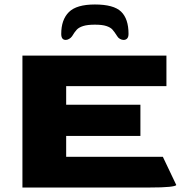

<svg xmlns="http://www.w3.org/2000/svg" viewBox="-20 -836 826 856"><path d="M80 -588H722V-452H275V-369H606V-230H275V-137H706L766 -11Q763 -6 734 -3Q705 0 646 0H80ZM553 -685Q553 -671 547 -664.5Q541 -658 531 -658Q523 -658 515 -662.5Q507 -667 503 -674Q489 -696 480.5 -705Q472 -714 454 -720Q436 -726 403 -726Q370 -726 351 -720Q332 -714 322.5 -704Q313 -694 301 -674Q296 -667 288 -662.5Q280 -658 273 -658Q253 -658 253 -685Q253 -748 287 -782Q321 -816 403 -816Q487 -816 520 -784Q553 -752 553 -685Z"/></svg>

Font: Gold Bold
Style: Regular
Weight: 400
Designer: jaiki
Version: Version 1.000